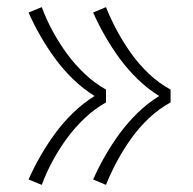

<svg xmlns="http://www.w3.org/2000/svg" viewBox="-20 -609 540 538"><path d="M277 -91 241 -106Q256 -140 275 -173Q294 -206 316.5 -236.5Q339 -267 366.5 -293.5Q394 -320 426 -340Q394 -360 366.5 -386.5Q339 -413 316.5 -443.5Q294 -474 275 -507Q256 -540 241 -574L277 -589Q291 -554 309 -521Q327 -488 348.5 -458Q370 -428 397.5 -402Q425 -376 458 -358V-322Q425 -304 397.5 -278Q370 -252 348.5 -222Q327 -192 309 -159Q291 -126 277 -91ZM97 -91 60 -106Q75 -140 94 -173Q113 -206 135.5 -236.5Q158 -267 185.5 -293.5Q213 -320 245 -340Q213 -360 185.5 -386.5Q158 -413 135.5 -443.5Q113 -474 94 -507Q75 -540 60 -574L97 -589Q110 -554 128 -521Q146 -488 168 -458Q190 -428 217.5 -402Q245 -376 277 -358V-322Q245 -304 217.5 -278Q190 -252 168 -222Q146 -192 128 -159Q110 -126 97 -91Z"/></svg>

Font: Iosevka SS18 Extralight
Style: Regular
Weight: 200
Monospace: yes
Designer: Belleve Invis
Foundry: Belleve Invis
Version: Version 25.1.1; ttfautohint (v1.8.4)